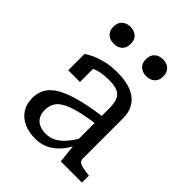

<svg xmlns="http://www.w3.org/2000/svg" viewBox="-218 -887 1019 1019"><g transform="rotate(45 291.5 -378.0)"><path d="M407 -327V-274Q346 -266 302 -256Q258 -246 229 -234Q200 -222 183 -207Q166 -192 159 -173Q152 -154 152 -132Q152 -104 163.5 -85Q175 -66 196 -56.5Q217 -47 245 -47Q277 -47 304 -62Q331 -77 356 -107Q381 -137 405 -182L406 -123Q386 -82 359.5 -52Q333 -22 299.5 -5.5Q266 11 224 11Q176 11 139 -5.5Q102 -22 81 -54Q60 -86 60 -131Q60 -173 79 -204Q98 -235 139.5 -258Q181 -281 247 -298Q313 -315 407 -327ZM405 0 393 -116 388 -122V-383Q388 -421 378 -444Q368 -467 344.5 -477Q321 -487 281 -487Q221 -487 183 -470Q145 -453 126 -434Q126 -442 130 -450.5Q134 -459 141 -466.5Q148 -474 157.5 -479Q167 -484 179 -486V-370H91V-492Q105 -503 131.5 -515.5Q158 -528 197 -537.5Q236 -547 285 -547Q325 -547 360 -539Q395 -531 421 -513Q447 -495 462 -466Q477 -437 477 -395V-93Q477 -79 487 -71Q497 -63 515 -59.5Q533 -56 559 -53L564 -52V0ZM227 -703Q227 -672 208.5 -656Q190 -640 162 -640Q134 -640 115.5 -656Q97 -672 97 -703Q97 -735 115.5 -751Q134 -767 162 -767Q190 -767 208.5 -751Q227 -735 227 -703ZM471 -703Q471 -672 452.5 -656Q434 -640 406 -640Q378 -640 359.5 -656Q341 -672 341 -703Q341 -735 359.5 -751Q378 -767 406 -767Q434 -767 452.5 -751Q471 -735 471 -703Z"/></g></svg>

Font: Roboto Serif
Style: Regular
Weight: 400
Designer: Greg Gazdowicz
Foundry: Commercial Type
Version: Version 1.008